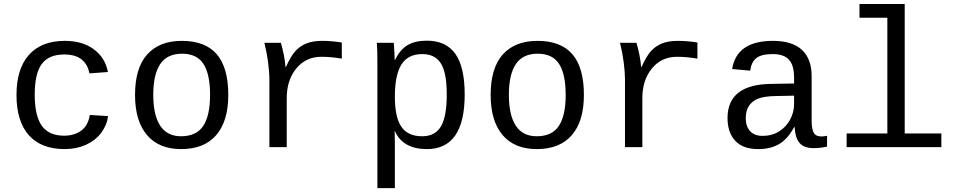

<svg xmlns="http://www.w3.org/2000/svg" viewBox="-20 -745 4841 972"><path d="M63.5 -264.6Q63.5 -396.5 126.5 -467.3Q189.5 -538.1 308.6 -538.1Q397.5 -538.1 455.1 -495.4Q512.7 -452.6 526.4 -380.4L432.6 -373.5Q424.8 -418 393.6 -443.6Q362.3 -469.2 304.7 -469.2Q227.5 -469.2 191.7 -421.4Q155.8 -373.5 155.8 -266.6Q155.8 -158.2 191.7 -108.2Q227.5 -58.1 304.2 -58.1Q356.9 -58.1 391.6 -84Q426.3 -109.9 434.6 -163.1L527.3 -157.2Q521 -110.4 491.9 -72Q462.9 -33.7 415 -12Q367.2 9.8 308.1 9.8Q188.5 9.8 126 -60.5Q63.5 -130.9 63.5 -264.6Z M1135.7 -264.6Q1135.7 -131.3 1074.5 -60.8Q1013.2 9.8 897.5 9.8Q784.2 9.8 723.9 -61.5Q663.6 -132.8 663.6 -264.6Q663.6 -400.9 725.3 -469.5Q787.1 -538.1 900.4 -538.1Q1019.5 -538.1 1077.6 -470.2Q1135.7 -402.3 1135.7 -264.6ZM1043.5 -264.6Q1043.5 -369.6 1010 -421.4Q976.6 -473.1 901.9 -473.1Q826.2 -473.1 791 -420.4Q755.9 -367.7 755.9 -264.6Q755.9 -162.1 791 -108.6Q826.2 -55.2 896.5 -55.2Q974.1 -55.2 1008.8 -107.4Q1043.5 -159.7 1043.5 -264.6Z M1710.4 -448.2Q1655.8 -457.5 1606.9 -457.5Q1528.3 -457.5 1480 -398.4Q1431.6 -339.4 1431.6 -248V0H1343.8V-342.3Q1343.8 -379.4 1337.2 -429.7Q1330.6 -480 1318.4 -528.3H1401.9Q1421.4 -460.9 1425.3 -406.2H1427.7Q1452.1 -460.9 1475.6 -486.6Q1499 -512.2 1531.2 -525.1Q1563.5 -538.1 1609.9 -538.1Q1660.6 -538.1 1710.4 -529.8Z M2332.5 -266.6Q2332.5 9.8 2141.1 9.8Q2021 9.8 1979.5 -80.1H1977.1Q1979 -76.2 1979 1V207.5H1890.6V-418.9Q1890.6 -502 1887.7 -528.3H1973.1Q1973.6 -526.4 1974.6 -513.9Q1975.6 -501.5 1976.8 -477.3Q1978 -453.1 1978 -441.4H1980Q2004.4 -492.7 2042.2 -515.9Q2080.1 -539.1 2141.1 -539.1Q2237.8 -539.1 2285.2 -472.4Q2332.5 -405.8 2332.5 -266.6ZM2241.7 -266.6Q2241.7 -377 2211.9 -424.1Q2182.1 -471.2 2118.2 -471.2Q2044.4 -471.2 2011.7 -417.7Q1979 -364.3 1979 -255.9Q1979 -151.9 2011.7 -103.5Q2044.4 -55.2 2117.2 -55.2Q2182.1 -55.2 2211.9 -104.5Q2241.7 -153.8 2241.7 -266.6Z M2936 -264.6Q2936 -131.3 2874.8 -60.8Q2813.5 9.8 2697.8 9.8Q2584.5 9.8 2524.2 -61.5Q2463.9 -132.8 2463.9 -264.6Q2463.9 -400.9 2525.6 -469.5Q2587.4 -538.1 2700.7 -538.1Q2819.8 -538.1 2877.9 -470.2Q2936 -402.3 2936 -264.6ZM2843.8 -264.6Q2843.8 -369.6 2810.3 -421.4Q2776.9 -473.1 2702.1 -473.1Q2626.5 -473.1 2591.3 -420.4Q2556.2 -367.7 2556.2 -264.6Q2556.2 -162.1 2591.3 -108.6Q2626.5 -55.2 2696.8 -55.2Q2774.4 -55.2 2809.1 -107.4Q2843.8 -159.7 2843.8 -264.6Z M3510.7 -448.2Q3456.1 -457.5 3407.2 -457.5Q3328.6 -457.5 3280.3 -398.4Q3231.9 -339.4 3231.9 -248V0H3144V-342.3Q3144 -379.4 3137.5 -429.7Q3130.9 -480 3118.7 -528.3H3202.1Q3221.7 -460.9 3225.6 -406.2H3228Q3252.4 -460.9 3275.9 -486.6Q3299.3 -512.2 3331.5 -525.1Q3363.8 -538.1 3410.2 -538.1Q3460.9 -538.1 3510.7 -529.8Z M4138.2 -54.2Q4150.9 -54.2 4167 -57.6V-2.9Q4133.8 4.9 4099.1 4.9Q4050.3 4.9 4028.1 -20.8Q4005.9 -46.4 4002.9 -101.1H4000Q3968.3 -42 3925 -16.1Q3881.8 9.8 3818.4 9.8Q3741.2 9.8 3702.1 -32.2Q3663.1 -74.2 3663.1 -147.5Q3663.1 -317.9 3884.8 -320.3L4000 -322.3V-351.1Q4000 -415 3974.1 -443.1Q3948.2 -471.2 3891.6 -471.2Q3834 -471.2 3808.6 -450.7Q3783.2 -430.2 3778.3 -387.2L3686.5 -395.5Q3709 -538.1 3893.1 -538.1Q3990.7 -538.1 4039.8 -492.4Q4088.9 -446.8 4088.9 -360.4V-132.8Q4088.9 -93.8 4099.1 -74Q4109.4 -54.2 4138.2 -54.2ZM3840.8 -57.1Q3887.7 -57.1 3923.8 -79.6Q3960 -102.1 3980 -139.6Q4000 -177.2 4000 -217.3V-260.7L3907.2 -258.8Q3849.6 -257.8 3819.3 -246.1Q3789.1 -234.4 3772.2 -210.2Q3755.4 -186 3755.4 -146Q3755.4 -106 3777.1 -81.5Q3798.8 -57.1 3840.8 -57.1Z M4560.1 -69.3H4745.6V0H4266.1V-69.3H4472.2V-655.3H4331.1V-724.6H4560.1Z"/></svg>

Font: Courier New
Style: Regular
Weight: 400
Designer: Steve Matteson
Foundry: Ascender Corporation
Version: Version 2.00.3